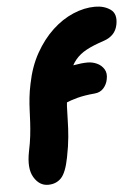

<svg xmlns="http://www.w3.org/2000/svg" viewBox="-54 -802 601 853"><g transform="rotate(-5 246.0 -375.0)"><path d="M126 10Q87 10 63 -30Q39 -70 54 -145Q62 -183 65.5 -214Q69 -245 70.5 -273Q72 -301 73 -327.5Q74 -354 77 -382.5Q80 -411 87 -444Q102 -520 135 -578.5Q168 -637 211.5 -677.5Q255 -718 304.5 -739Q354 -760 402 -760Q443 -760 471 -740Q499 -720 490 -673Q485 -647 469 -630.5Q453 -614 429 -606Q380 -590 349.5 -573.5Q319 -557 300 -534Q281 -511 269.5 -477Q258 -443 247 -390Q241 -360 239.5 -330Q238 -300 237.5 -266.5Q237 -233 233.5 -193.5Q230 -154 220 -104Q207 -37 184.5 -13.5Q162 10 126 10ZM178 -324Q146 -324 125 -341.5Q104 -359 109 -387Q117 -422 143 -448.5Q169 -475 206 -488Q251 -503 286 -509.5Q321 -516 348 -516Q369 -516 389 -507Q409 -498 420.5 -479.5Q432 -461 426 -434Q422 -412 407 -395Q392 -378 367 -376Q321 -372 289.5 -363.5Q258 -355 237.5 -346Q217 -337 203 -330.5Q189 -324 178 -324Z"/></g></svg>

Font: Shantell Sans ExtraBold
Style: Italic
Weight: 800
Italic angle: -11°
Designer: Stephen Nixon, Anya Danilova, Shantell Martin
Foundry: Arrow Type
Version: Version 1.011;[c5ecc13dd]